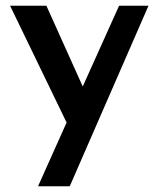

<svg xmlns="http://www.w3.org/2000/svg" viewBox="-20 -443 550 666"><path d="M495 -423 222 203H112L211 -18L15 -423H141L267 -143L393 -423Z"/></svg>

Font: Josefin Sans SemiBold
Style: Regular
Weight: 600
Designer: Santiago Orozco
Foundry: Typemade
Version: Version 2.000